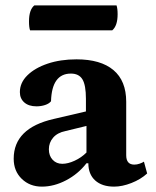

<svg xmlns="http://www.w3.org/2000/svg" viewBox="-20 -683 580 715"><path d="M136 12Q91 12 61 -17Q31 -46 31 -92Q31 -206 180 -240L300 -268V-315Q300 -366 287 -387.5Q274 -409 244 -409Q173 -409 170 -306Q163 -297 148 -292Q133 -287 116 -287Q87 -287 70.5 -301.5Q54 -316 54 -340Q54 -375 82 -402.5Q110 -430 157.5 -446Q205 -462 265 -462Q355 -462 402.5 -422Q450 -382 450 -304V-105Q450 -70 480 -70Q490 -70 500 -73.5Q510 -77 516 -81L528 -37Q504 -15 469.5 -1.5Q435 12 405 12Q360 12 334.5 -11Q309 -34 309 -75H302Q271 -35 226 -11.5Q181 12 136 12ZM212 -73Q233 -73 258 -84.5Q283 -96 302 -115V-214L224 -195Q194 -189 178 -170.5Q162 -152 162 -127Q162 -103 176 -88Q190 -73 212 -73ZM398 -570H92Q88 -581 88 -603Q88 -647 108 -663H414Q418 -651 418 -630Q418 -587 398 -570Z"/></svg>

Font: Petrona ExtraBold
Style: Regular
Weight: 800
Designer: Ringo R. Seeber
Foundry: Ringo R. Seeber
Version: Version 2.001; ttfautohint (v1.8.3)